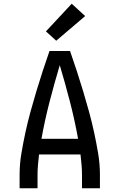

<svg xmlns="http://www.w3.org/2000/svg" viewBox="-20 -1008 640 1028"><path d="M85 0V-74Q85 -130 94.5 -186.5Q104 -243 116 -298.5Q128 -354 143 -409Q158 -464 174.5 -518.5Q191 -573 208.5 -627Q226 -681 245 -735H355Q374 -681 391.5 -627Q409 -573 425.5 -518.5Q442 -464 457 -409Q472 -354 484 -298.5Q496 -243 505.5 -186.5Q515 -130 515 -74V0H419V-74Q419 -100 416.5 -127Q414 -154 411 -181H189Q186 -154 183.5 -127Q181 -100 181 -74V0ZM202 -265H398Q380 -365 354.5 -463.5Q329 -562 300 -659Q271 -562 245.5 -463.5Q220 -365 202 -265ZM281 -790 226 -840 364 -988 436 -922Z"/></svg>

Font: Iosevka Curly Medium Extended
Style: Regular
Weight: 500
Width: 7
Monospace: yes
Designer: Belleve Invis
Foundry: Belleve Invis
Version: Version 11.1.0; ttfautohint (v1.8.3)